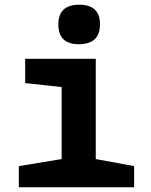

<svg xmlns="http://www.w3.org/2000/svg" viewBox="-20 -796 640 816"><path d="M405 -693Q405 -776 317 -776Q228 -776 228 -692Q228 -608 315 -608Q405 -608 405 -693ZM550 0V-90L387 -120V-546H87V-443L242 -426V-120L60 -90V0Z"/></svg>

Font: Noto Sans Mono UI
Style: Bold
Weight: 700
Designer: Monotype Design team
Foundry: Monotype Imaging Inc.
Version: 1.000